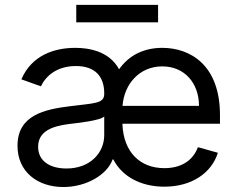

<svg xmlns="http://www.w3.org/2000/svg" viewBox="-20 -747 965 780"><path d="M237.2 12.8C332.4 12.8 416.2 -38.4 437.5 -99.4H440.3C474.8 -32 549.4 11.4 647.7 11.4C758.5 11.4 839.5 -44 865.1 -126.4L784.1 -149.1C762.8 -92.3 713.4 -63.9 647.7 -63.9C550.4 -63.9 482.2 -127.1 477.3 -242.2L477.6 -244.3H873.6V-279.8C873.6 -483 752.8 -552.6 639.2 -552.6C561.8 -552.6 502.5 -520.6 463.8 -465.6C422.6 -541.2 337.4 -552.6 285.5 -552.6C203.1 -552.6 109.4 -524.1 66.8 -424.7L146.3 -396.3C164.8 -436.1 208.8 -478.7 288.4 -478.7C365.1 -478.7 403.4 -437.5 403.4 -367.9V-365.1C403.4 -325.3 362.2 -328.1 262.8 -315.3C161.9 -302.6 51.1 -279.8 51.1 -154.8C51.1 -48.3 133.5 12.8 237.2 12.8ZM134.9 -150.6C134.9 -214.5 193.2 -234.4 258.5 -242.9C294 -247.2 389.2 -257.1 403.4 -274.1V-197.4C403.4 -129.3 349.4 -62.5 250 -62.5C183.2 -62.5 134.9 -92.3 134.9 -150.6ZM289.8 -656.2H622.2V-727.3H289.8ZM477.6 -316.8 478 -318.9C484.4 -402.7 544.4 -477.3 639.2 -477.3C730.1 -477.3 788.4 -409.1 788.4 -316.8Z"/></svg>

Font: Margiela Sans
Style: Regular
Weight: 400
Designer: Stefan Endress, Andreas Faust
Version: Version 1.100;FEAKit 1.0